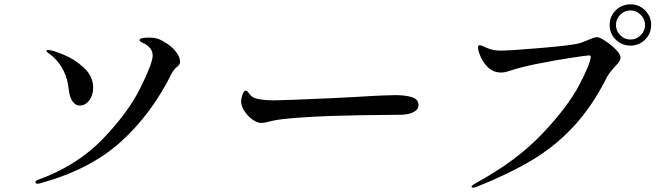

<svg xmlns="http://www.w3.org/2000/svg" viewBox="-20 -854 3040 884"><path d="M143 -15Q143 -22 155 -26Q334 -91 452 -213Q570 -335 626.5 -449.5Q683 -564 683 -598Q683 -617 671.5 -631.5Q660 -646 643 -654Q634 -658 628 -662Q622 -666 622 -669Q622 -681 668 -681Q708 -681 737 -660Q766 -645 787.5 -619Q809 -593 809 -570Q809 -562 806 -557.5Q803 -553 796 -547Q780 -535 770 -515Q678 -329 535.5 -200.5Q393 -72 164 -10Q157 -8 152 -8Q148 -8 145.5 -10Q143 -12 143 -15ZM296 -445Q287 -534 226 -591Q219 -598 206.5 -606.5Q194 -615 194 -619Q194 -624 201 -624Q219 -624 271 -603Q323 -582 366 -542.5Q409 -503 409 -450Q409 -416 391 -392Q373 -368 347 -368Q327 -368 313.5 -388Q300 -408 296 -445Z M1142 -304Q1123 -317 1106.5 -341Q1090 -365 1090 -387Q1090 -400 1096.5 -418.5Q1103 -437 1112 -437Q1118 -437 1124 -427Q1140 -404 1161 -400Q1192 -392 1244 -392Q1283 -392 1508 -402Q1632 -408 1690 -412Q1713 -413 1746 -414.5Q1779 -416 1801 -416Q1847 -416 1877 -406.5Q1907 -397 1907 -369Q1907 -351 1887 -339.5Q1867 -328 1835 -326Q1831 -326 1816 -325.5Q1801 -325 1769 -325Q1722 -325 1643.5 -323.5Q1565 -322 1500 -320Q1435 -318 1352.5 -312Q1270 -306 1235 -298L1215 -293Q1195 -288 1186 -288Q1174 -288 1164 -291.5Q1154 -295 1142 -304Z M2787 -739Q2787 -779 2815 -806.5Q2843 -834 2883 -834Q2923 -834 2950.5 -806Q2978 -778 2978 -739Q2978 -699 2950 -671.5Q2922 -644 2883 -644Q2843 -644 2815 -671.5Q2787 -699 2787 -739ZM2950 -739Q2950 -766 2930 -786Q2910 -806 2883 -806Q2855 -806 2835.5 -786Q2816 -766 2816 -739Q2816 -712 2835.5 -692Q2855 -672 2883 -672Q2910 -672 2930 -692Q2950 -712 2950 -739ZM2151 6Q2151 0 2171 -11Q2358 -113 2476 -237.5Q2594 -362 2646 -461Q2698 -560 2700 -592Q2700 -599 2692 -599Q2683 -599 2610.5 -588Q2538 -577 2457.5 -561Q2377 -545 2327 -528Q2306 -520 2286 -520Q2256 -520 2232 -539Q2210 -558 2195.5 -587.5Q2181 -617 2181 -635Q2181 -646 2189 -646Q2195 -646 2211 -638Q2235 -627 2250.5 -624Q2266 -621 2286 -621Q2326 -621 2469 -633Q2612 -645 2649 -655Q2662 -659 2683 -668Q2717 -683 2729 -683Q2740 -683 2767 -665.5Q2794 -648 2815.5 -626Q2837 -604 2837 -590Q2837 -579 2831 -570.5Q2825 -562 2811 -547Q2785 -519 2774 -498Q2708 -366 2622.5 -273.5Q2537 -181 2430 -117Q2323 -53 2175 6Q2164 10 2158 10Q2151 10 2151 6Z"/></svg>

Font: Shippori Mincho B1 SemiBold
Style: Regular
Weight: 600
Designer: FONTDASU
Foundry: FONTDASU / Google Inc. / but / Adobe
Version: Version 3.110; ttfautohint (v1.8.3)